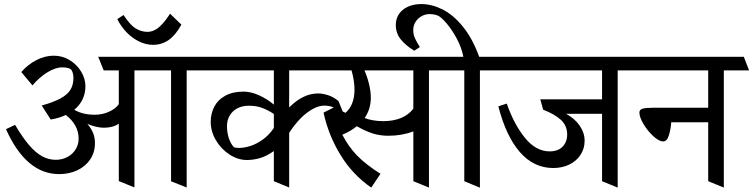

<svg xmlns="http://www.w3.org/2000/svg" viewBox="-20 -853 3625 924"><path d="M988.3 -514.2H878.4V49.3L803.2 19.5V-514.2H627V48.8L551.8 18.6V-257.8Q523.4 -238.3 480 -238.3Q445.3 -238.3 400.4 -256.8Q418.9 -235.4 428 -212.9Q437 -190.4 437 -164.6Q437 -119.6 414.1 -85.7Q391.1 -51.8 351.8 -33.4Q312.5 -15.1 265.1 -15.1Q105.5 -15.1 8.8 -231.4L52.7 -252Q88.4 -191.4 119.9 -154.8Q151.4 -118.2 182.4 -101.1Q213.4 -84 248.5 -84Q279.8 -84 304.9 -97.7Q330.1 -111.3 344.2 -134.5Q358.4 -157.7 358.4 -186Q358.4 -251.5 296.9 -299.8Q265.6 -284.7 224.1 -277.8L180.7 -345.2Q238.3 -361.3 271 -379.2Q303.7 -397 318.4 -420.2Q333 -443.4 333.5 -476.6Q333.5 -489.7 330.3 -501.5Q327.1 -513.2 321.8 -518.6Q317.4 -523.4 305.9 -526.1Q294.4 -528.8 278.8 -528.8Q247.1 -528.8 208 -504.9Q168.9 -481 136.2 -441.9L82.5 -506.3Q113.8 -542.5 155 -563.7Q196.3 -585 238.8 -585Q280.3 -585 315.2 -563.7Q350.1 -542.5 370.6 -508.3Q391.1 -474.1 391.1 -437.5Q391.1 -403.8 377.4 -375.2Q363.8 -346.7 337.4 -324.7Q377.9 -300.8 436 -300.8Q471.7 -300.8 503.4 -314.7Q535.2 -328.6 551.8 -351.6V-514.2H479L452.6 -579.6H964.4ZM574.7 -780.8Q606 -732.4 633.1 -716.1Q660.2 -699.7 689.9 -699.7Q721.2 -700.2 747.6 -724.1Q773.9 -748 798.3 -787.1L853 -734.4Q825.7 -684.6 792.2 -660.9Q758.8 -637.2 716.3 -637.2Q683.6 -637.2 650.9 -652.6Q618.2 -668 590.6 -696Q563 -724.1 544.4 -761.2Z M1635.7 -300.8Q1607.4 -325.7 1587.4 -335.2Q1567.4 -344.7 1540.5 -344.7Q1503.4 -344.7 1458 -310.8Q1412.6 -276.9 1371.6 -213.9V49.3L1297.9 19V-126Q1261.7 -100.6 1230 -91.8Q1198.2 -83 1168.5 -83Q1125 -83 1084.5 -109.4Q1043.9 -135.7 1019 -178.2Q994.1 -220.7 994.1 -266.6Q994.1 -307.6 1011.7 -340.6Q1029.3 -373.5 1064.9 -392.8Q1100.6 -412.1 1152.3 -412.1Q1186.5 -412.1 1224.9 -395.3Q1263.2 -378.4 1297.9 -349.6V-514.2H962.9L936 -579.6H1521.5L1546.4 -514.2H1371.6V-335.9Q1405.8 -370.1 1440.2 -386.7Q1474.6 -403.3 1510.7 -403.3Q1533.7 -403.3 1560.1 -394.5Q1586.4 -385.7 1608.9 -366.7ZM1297.9 -304.7Q1265.1 -325.7 1238.3 -335Q1211.4 -344.2 1176.8 -344.2Q1146.5 -344.2 1122.8 -332Q1099.1 -319.8 1085.7 -297.4Q1072.3 -274.9 1072.3 -246.1Q1072.3 -214.8 1081.3 -188Q1090.3 -161.1 1105 -145.5Q1106.4 -143.6 1114 -142.3Q1121.6 -141.1 1129.4 -141.1Q1155.3 -141.1 1185.3 -150.6Q1215.3 -160.2 1245.4 -181.9Q1275.4 -203.6 1297.9 -237.3Z M2144 -514.2H2044.4V49.8L1969.2 19V-220.7Q1914.1 -199.7 1849.1 -199.7Q1808.6 -199.7 1773.2 -210.9Q1737.8 -222.2 1697.3 -245.6Q1668.9 -222.2 1627.4 -204.6Q1657.2 -147 1698.7 -104.2Q1740.2 -61.5 1811 -16.6L1766.6 49.8Q1676.8 -12.2 1618.7 -107.2Q1560.5 -202.1 1537.1 -311L1587.4 -336.4L1642.6 -310.1Q1686 -347.2 1686 -421.9Q1686 -462.9 1671.9 -514.2H1502.4L1476.1 -579.6H2118.7ZM1969.2 -514.2H1733.9Q1747.6 -483.4 1756.1 -448.2Q1764.6 -413.1 1764.6 -382.8Q1764.6 -328.1 1734.9 -285.2Q1750.5 -278.3 1774.2 -274.2Q1797.9 -270 1824.2 -270Q1921.9 -270 1969.2 -329.6Z M2118.2 -514.2 2090.8 -579.6H2210Q2201.2 -624.5 2178 -667.7Q2154.8 -710.9 2128.9 -741Q2103 -771 2087.4 -777.8Q2069.8 -785.2 2046.9 -785.2Q2027.3 -785.2 2009.3 -775.4Q1991.2 -765.6 1980 -748Q1968.8 -730.5 1968.8 -708.5Q1968.8 -687 1976.1 -670.7Q1983.4 -654.3 2000.5 -626.5L1973.6 -608.9Q1931.6 -634.3 1908.2 -664.1Q1884.8 -693.8 1884.8 -732.9Q1884.8 -762.2 1899.9 -785.2Q1915 -808.1 1943.1 -820.8Q1971.2 -833.5 2007.8 -833.5Q2057.1 -833.5 2108.4 -808.3Q2159.7 -783.2 2206.5 -726.3Q2253.4 -669.4 2286.1 -579.6H2364.7L2388.7 -514.2H2289.6V50.3L2214.4 19V-514.2Z M2378.4 -341.3 2418.9 -354.5Q2453.1 -255.4 2506.1 -189.9Q2559.1 -124.5 2625 -124.5Q2665.5 -124.5 2687.5 -147.2Q2709.5 -169.9 2709.5 -206.1Q2709.5 -248 2679.9 -275.6Q2650.4 -303.2 2593.8 -325.2L2580.1 -375H2877.4V-514.2H2365.7L2338.4 -579.6H3016.6L3042 -514.2H2952.6V49.8L2877.4 19V-305.2H2704.6Q2746.6 -282.2 2770 -247.8Q2793.5 -213.4 2793.5 -175.8Q2793.5 -137.7 2773.7 -107.7Q2753.9 -77.6 2719.5 -61Q2685.1 -44.4 2642.6 -44.4Q2548.8 -44.4 2481.9 -121.1Q2415 -197.8 2378.4 -341.3Z M3171.4 -172.4Q3151.9 -172.4 3124.5 -197.3Q3097.2 -222.2 3077.1 -255.6Q3057.1 -289.1 3057.1 -311.5Q3057.1 -324.7 3071.5 -329.6Q3085.9 -334.5 3123.5 -334.5H3388.2V-514.2H3017.6L2991.2 -579.6H3559.6L3585 -514.2H3463.4V49.8L3388.2 19V-264.6H3210.4Q3207.5 -228 3198.5 -200.2Q3189.5 -172.4 3171.4 -172.4Z"/></svg>

Font: Vesper Libre
Style: Regular
Weight: 400
Designer: Robert Keller & Kimya Gandhi
Foundry: Mota Italic
Version: Version 1.058